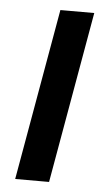

<svg xmlns="http://www.w3.org/2000/svg" viewBox="-45 -589 355 621"><g transform="rotate(5 132.0 -278.5)"><path d="M138 0H28L126 -557H236Z"/></g></svg>

Font: Open Sauce Sans Medium Italic
Style: Regular
Weight: 500
Italic angle: -10°
Designer: Alfredo Marco Pradil
Foundry: Creative Sauce Fz LLC
Version: Version 1.477